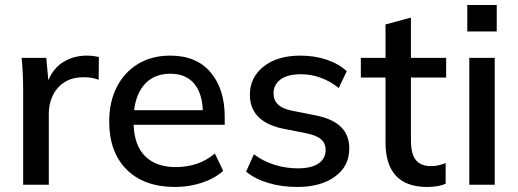

<svg xmlns="http://www.w3.org/2000/svg" viewBox="-20 -734 2060 763"><path d="M72 0V-379Q72 -409 70.5 -441Q69 -473 66 -504H164L172 -415Q193 -465 234 -489Q275 -513 324 -513Q353 -513 373 -507L372 -417Q356 -423 342.5 -425Q329 -427 312 -427Q267 -427 236.5 -407.5Q206 -388 190 -355Q174 -322 174 -284V0Z M676 9Q553 9 483.5 -60Q414 -129 414 -251Q414 -330 444.5 -389Q475 -448 529.5 -480.5Q584 -513 656 -513Q761 -513 817 -446.5Q873 -380 873 -270V-238H511Q514 -155 557.5 -112.5Q601 -70 678 -70Q722 -70 760.5 -82.5Q799 -95 834 -124L867 -55Q832 -24 781.5 -7.5Q731 9 676 9ZM657 -441Q595 -441 558 -402.5Q521 -364 513 -296H786Q783 -366 750 -403.5Q717 -441 657 -441Z M1162 9Q1099 9 1046 -7Q993 -23 958 -52L989 -121Q1026 -93 1071 -79Q1116 -65 1163 -65Q1218 -65 1246 -84.5Q1274 -104 1274 -138Q1274 -165 1256 -180.5Q1238 -196 1199 -204L1103 -223Q973 -251 973 -358Q973 -426 1027.5 -469.5Q1082 -513 1174 -513Q1229 -513 1277.5 -497Q1326 -481 1358 -451L1326 -384Q1295 -410 1256 -424.5Q1217 -439 1177 -439Q1122 -439 1094.5 -418Q1067 -397 1067 -363Q1067 -337 1083.5 -320Q1100 -303 1136 -295L1232 -276Q1300 -263 1334 -230.5Q1368 -198 1368 -144Q1368 -73 1311 -32Q1254 9 1162 9Z M1678 9Q1512 9 1512 -169V-426H1414V-504H1512V-637L1613 -664V-504H1753V-426H1613V-178Q1613 -121 1633 -97.5Q1653 -74 1691 -74Q1710 -74 1724.5 -77.5Q1739 -81 1751 -86V-4Q1736 3 1716 6Q1696 9 1678 9Z M1837 -609V-714H1954V-609ZM1845 0V-504H1946V0Z"/></svg>

Font: Mulish SemiBold
Style: Regular
Weight: 600
Designer: Vernon Adams
Foundry: Vernon Adams
Version: Version 3.603; ttfautohint (v1.8.3)